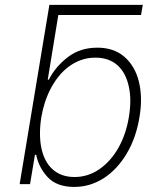

<svg xmlns="http://www.w3.org/2000/svg" viewBox="-20 -747 645 779"><path d="M180.4 -727.3H559.3L552.2 -686.1H216.6L173.7 -423.7H177.9Q205.3 -476.9 255.3 -515.3Q305 -553.6 375 -553.6Q441.1 -553.6 483.7 -517.4Q505 -499.3 520.1 -474.1Q535.2 -448.9 543.1 -417.4Q551.1 -386 552 -349.3Q552.9 -312.5 545.8 -271.3Q532.3 -188.6 495 -125.4Q476.2 -93.4 452.8 -68Q429.3 -42.6 402.3 -25Q375.4 -7.5 345 2Q314.6 11.4 281.6 11.4Q210.9 11.4 174.4 -27.3Q137.4 -66.4 126.8 -119H121.8L101.9 0H59.7ZM147.7 -147Q153.4 -119.3 164.8 -97.5Q176.1 -75.6 193 -60.4Q209.9 -45.1 232.2 -36.9Q254.6 -28.8 282.3 -28.8Q337.7 -28.8 383.9 -61.1Q407 -77.1 426.3 -99.1Q445.7 -121.1 460.8 -147.9Q475.9 -174.7 486.5 -206Q497.2 -237.2 502.8 -271.7Q508.5 -306.1 508.7 -336.6Q508.9 -367.2 502.8 -394.9Q497.2 -422.2 485.8 -444.1Q474.4 -465.9 457.6 -481.4Q440.7 -496.8 418.1 -505Q395.6 -513.1 367.5 -513.1Q335.2 -513.1 307.7 -503Q280.2 -492.9 257.3 -475.5Q234.4 -458.1 216.1 -434.7Q197.8 -411.2 184.1 -384.4Q170.5 -357.6 161.4 -328.7Q152.3 -299.7 147.7 -271.7Q136.7 -202.1 147.7 -147Z"/></svg>

Font: Inter P Extra Light
Style: Italic
Weight: 200
Italic angle: 9.39999°
Designer: Rasmus Andersson
Foundry: rsms
Version: Version 3.018;git-588b23468